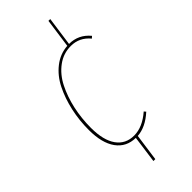

<svg xmlns="http://www.w3.org/2000/svg" viewBox="-262 -718 908 908"><g transform="rotate(-45 192.0 -264.0)"><path d="M275.9 -528.3Q338.9 -528.3 379.9 -478.5L370.1 -469.7Q332.5 -515.6 274.9 -515.6Q225.1 -515.6 184.8 -485.8Q144.5 -456.1 119.6 -406.7Q94.7 -357.4 81.5 -297.6Q68.4 -237.8 68.4 -174.3Q68.4 -91.3 99.6 -47.6Q130.9 -3.9 187.5 -3.9Q243.7 -3.9 299.8 -52.7L307.6 -43.5Q253.9 5.4 198.2 9.3L179.2 145.5H166.5L185.1 9.3Q123 8.3 88.6 -39.3Q54.2 -86.9 54.2 -174.3Q54.2 -238.3 67.6 -298.8Q81.1 -359.4 106.2 -409.9Q131.3 -460.4 172.4 -492.4Q213.4 -524.4 263.7 -527.8L284.2 -674.3H296.4Z"/></g></svg>

Font: Fira Sans Compressed Hair
Style: Italic
Weight: 100
Width: 3
Italic angle: -8°
Designer: Carrois Corporate & Edenspiekermann AG
Foundry: Carrois Corporate GbR & Edenspiekermann AG
Version: Version 4.203;PS 004.203;hotconv 1.0.88;makeotf.lib2.5.64775